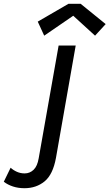

<svg xmlns="http://www.w3.org/2000/svg" viewBox="-173 -760 577 1012"><path d="M60 -572 26 -646 188 -740H252L384 -633L328 -572L213 -677ZM136 -520H226L122 72Q106 160 62 196Q18 232 -44 232Q-77 232 -104.5 223Q-132 214 -153 198L-117 124Q-103 137 -84 145.5Q-65 154 -43 154Q-16 154 4 135Q24 116 31 74Z"/></svg>

Font: ABeeZee
Style: Italic
Weight: 400
Italic angle: -10°
Designer: Anja Meiners
Foundry: Anja Meiners
Version: Version 1.003; ttfautohint (v1.8.3)